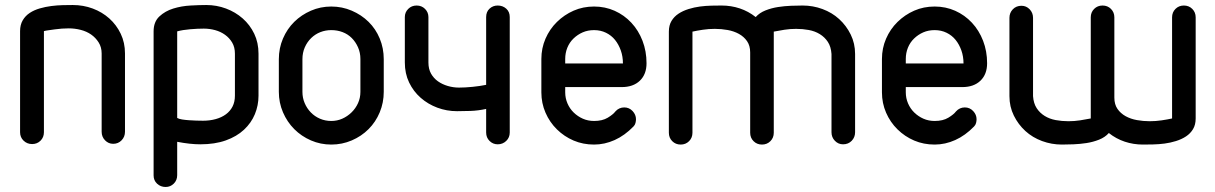

<svg xmlns="http://www.w3.org/2000/svg" viewBox="-20 -576 4843 765"><path d="M155 -49Q155 -29 141.5 -15.5Q128 -2 108 -2Q88 -2 74 -15.5Q60 -29 60 -49V-452Q60 -477 70.5 -495Q81 -513 98.5 -524.5Q116 -536 138.5 -542.5Q161 -549 184.5 -552Q208 -555 230.5 -555.5Q253 -556 270 -556Q312 -556 349.5 -542Q387 -528 415.5 -502.5Q444 -477 461 -441.5Q478 -406 478 -363V-51Q478 -31 464.5 -17Q451 -3 431 -3Q412 -3 398.5 -17Q385 -31 385 -51V-363Q385 -388 373 -407Q361 -426 343 -438.5Q325 -451 301.5 -457Q278 -463 254 -463Q241 -463 226.5 -462Q212 -461 198.5 -459Q185 -457 173.5 -455.5Q162 -454 155 -452Z M916 -362Q916 -388 905 -406.5Q894 -425 876.5 -437.5Q859 -450 837 -456Q815 -462 792 -462Q768 -462 738 -459.5Q708 -457 686 -451V-106Q693 -102 705.5 -100Q718 -98 732.5 -97Q747 -96 761.5 -95.5Q776 -95 789 -95Q816 -95 839.5 -101.5Q863 -108 880 -120.5Q897 -133 906.5 -151.5Q916 -170 916 -195ZM1010 -195Q1010 -156 995.5 -121Q981 -86 952 -59Q923 -32 879.5 -16.5Q836 -1 778 -1Q738 -1 686 -11V122Q686 142 672.5 155.5Q659 169 640 169Q620 169 606 156Q592 143 592 123V-451Q592 -489 615 -510.5Q638 -532 670.5 -542Q703 -552 739 -554Q775 -556 802 -556Q843 -556 880.5 -542Q918 -528 947 -502.5Q976 -477 993 -441.5Q1010 -406 1010 -362Z M1091 -340Q1091 -384 1107.5 -422.5Q1124 -461 1152.5 -489Q1181 -517 1219 -533.5Q1257 -550 1300 -550Q1343 -550 1381.5 -533.5Q1420 -517 1448.5 -489Q1477 -461 1493 -422.5Q1509 -384 1509 -340V-210Q1509 -167 1493 -128.5Q1477 -90 1448.5 -61.5Q1420 -33 1381.5 -16.5Q1343 0 1300 0Q1257 0 1219 -16.5Q1181 -33 1152.5 -61.5Q1124 -90 1107.5 -128.5Q1091 -167 1091 -210ZM1185 -210Q1185 -186 1194 -165Q1203 -144 1218.5 -128Q1234 -112 1255 -103Q1276 -94 1300 -94Q1323 -94 1343.5 -103Q1364 -112 1380.5 -128Q1397 -144 1406.5 -165Q1416 -186 1416 -210V-341Q1416 -366 1406.5 -387.5Q1397 -409 1381.5 -424.5Q1366 -440 1345 -448Q1324 -456 1300 -456Q1277 -456 1256.5 -448Q1236 -440 1220 -424.5Q1204 -409 1194.5 -387.5Q1185 -366 1185 -340Z M2011 -48Q2011 -28 1997 -14.5Q1983 -1 1963 -1Q1944 -1 1930.5 -14.5Q1917 -28 1917 -48V-142Q1885 -135 1854.5 -134Q1824 -133 1801 -133Q1760 -133 1722.5 -147Q1685 -161 1656 -186.5Q1627 -212 1610 -247.5Q1593 -283 1593 -327V-508Q1593 -527 1606.5 -540.5Q1620 -554 1640 -554Q1660 -554 1673.5 -540.5Q1687 -527 1687 -508V-327Q1687 -301 1697.5 -282.5Q1708 -264 1725 -252Q1742 -240 1764 -233.5Q1786 -227 1809 -227Q1833 -227 1863 -230Q1893 -233 1917 -238V-508Q1917 -529 1930.5 -541.5Q1944 -554 1963 -554Q1983 -554 1997 -541.5Q2011 -529 2011 -508Z M2232 -323H2328H2392H2429H2449H2457H2462Q2462 -351 2453.5 -375Q2445 -399 2430.5 -417Q2416 -435 2394.5 -445.5Q2373 -456 2347 -456Q2322 -456 2301.5 -447Q2281 -438 2265 -422.5Q2249 -407 2240.5 -386Q2232 -365 2232 -341ZM2432 -132Q2439 -140 2448 -144Q2457 -148 2467 -148Q2487 -148 2500.5 -133.5Q2514 -119 2514 -101Q2514 -94 2512 -86Q2510 -78 2504 -72Q2469 -36 2429 -18Q2389 0 2347 0Q2303 0 2265.5 -16Q2228 -32 2199 -60.5Q2170 -89 2153.5 -127Q2137 -165 2137 -208V-341Q2137 -384 2153.5 -422Q2170 -460 2199 -488.5Q2228 -517 2265.5 -533.5Q2303 -550 2347 -550Q2391 -550 2429 -533Q2467 -516 2495.5 -485.5Q2524 -455 2540 -413.5Q2556 -372 2556 -324Q2556 -280 2529.5 -254.5Q2503 -229 2457 -229H2232V-208Q2232 -185 2241 -164Q2250 -143 2266 -127.5Q2282 -112 2302.5 -103Q2323 -94 2347 -94Q2380 -94 2401.5 -107Q2423 -120 2432 -132Z M2739 -47Q2739 -27 2725.5 -13.5Q2712 0 2692 0Q2672 0 2658.5 -13.5Q2645 -27 2645 -47V-450Q2645 -475 2655.5 -492.5Q2666 -510 2683.5 -521.5Q2701 -533 2723.5 -540Q2746 -547 2769 -550Q2792 -553 2815 -553.5Q2838 -554 2855 -554Q2893 -554 2927.5 -542.5Q2962 -531 2991 -508Q3006 -525 3030 -534.5Q3054 -544 3080 -548Q3106 -552 3132 -553Q3158 -554 3178 -554Q3219 -554 3257 -540Q3295 -526 3323.5 -500Q3352 -474 3369.5 -438.5Q3387 -403 3387 -361V-49Q3387 -29 3373.5 -15Q3360 -1 3339 -1Q3320 -1 3306.5 -15Q3293 -29 3293 -49V-361Q3291 -390 3278.5 -409Q3266 -428 3246.5 -440Q3227 -452 3202.5 -456.5Q3178 -461 3152 -461Q3128 -461 3105.5 -457.5Q3083 -454 3063 -450V-47Q3063 -27 3049.5 -13.5Q3036 0 3016 0Q2996 0 2982.5 -13.5Q2969 -27 2969 -47V-367Q2969 -394 2956.5 -412Q2944 -430 2924 -441Q2904 -452 2879 -456.5Q2854 -461 2828 -461Q2804 -461 2780.5 -457.5Q2757 -454 2739 -450Z M3589 -323H3685H3749H3786H3806H3814H3819Q3819 -351 3810.5 -375Q3802 -399 3787.5 -417Q3773 -435 3751.5 -445.5Q3730 -456 3704 -456Q3679 -456 3658.5 -447Q3638 -438 3622 -422.5Q3606 -407 3597.5 -386Q3589 -365 3589 -341ZM3789 -132Q3796 -140 3805 -144Q3814 -148 3824 -148Q3844 -148 3857.5 -133.5Q3871 -119 3871 -101Q3871 -94 3869 -86Q3867 -78 3861 -72Q3826 -36 3786 -18Q3746 0 3704 0Q3660 0 3622.5 -16Q3585 -32 3556 -60.5Q3527 -89 3510.5 -127Q3494 -165 3494 -208V-341Q3494 -384 3510.5 -422Q3527 -460 3556 -488.5Q3585 -517 3622.5 -533.5Q3660 -550 3704 -550Q3748 -550 3786 -533Q3824 -516 3852.5 -485.5Q3881 -455 3897 -413.5Q3913 -372 3913 -324Q3913 -280 3886.5 -254.5Q3860 -229 3814 -229H3589V-208Q3589 -185 3598 -164Q3607 -143 3623 -127.5Q3639 -112 3659.5 -103Q3680 -94 3704 -94Q3737 -94 3758.5 -107Q3780 -120 3789 -132Z M4650 -507Q4650 -527 4663.5 -540.5Q4677 -554 4697 -554Q4717 -554 4730.5 -540.5Q4744 -527 4744 -507V-104Q4744 -79 4733.5 -61.5Q4723 -44 4705.5 -32.5Q4688 -21 4665.5 -14Q4643 -7 4620 -4Q4597 -1 4574 -0.5Q4551 0 4534 0Q4496 0 4461.5 -11.5Q4427 -23 4398 -46Q4383 -29 4359 -19.5Q4335 -10 4309 -6Q4283 -2 4257 -1Q4231 0 4211 0Q4170 0 4132 -14Q4094 -28 4065.5 -54Q4037 -80 4019.5 -115.5Q4002 -151 4002 -193V-505Q4002 -525 4015.5 -539Q4029 -553 4050 -553Q4069 -553 4082.5 -539Q4096 -525 4096 -505V-193Q4098 -164 4110.5 -145Q4123 -126 4142.5 -114Q4162 -102 4186.5 -97.5Q4211 -93 4237 -93Q4261 -93 4283.5 -96.5Q4306 -100 4326 -104V-507Q4326 -527 4339.5 -540.5Q4353 -554 4373 -554Q4393 -554 4406.5 -540.5Q4420 -527 4420 -507V-187Q4420 -160 4432.5 -142Q4445 -124 4465 -113Q4485 -102 4510 -97.5Q4535 -93 4561 -93Q4585 -93 4608.5 -96.5Q4632 -100 4650 -104Z"/></svg>

Font: VDS
Style: Regular
Weight: 400
Designer: artmaker
Foundry: artmaker
Version: Version 1.000 2009 initial release